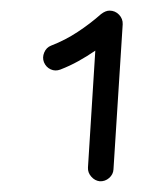

<svg xmlns="http://www.w3.org/2000/svg" viewBox="-20 -756 302 356"><path d="M165 -419.9Q155.8 -420.9 149.2 -428.5Q142.6 -436 143.1 -445.3L156.7 -662.1Q141.1 -651.4 125.2 -642.6Q109.4 -633.8 91.8 -627Q82.5 -623.5 74 -627.4Q65.4 -631.3 61.5 -640.6Q58.1 -649.4 62 -658.7Q65.9 -668 74.7 -671.4Q101.1 -681.6 124 -696.8Q147 -711.9 167.5 -730Q175.8 -736.3 183.1 -736.3Q193.4 -736.3 200.7 -728.8Q208 -721.2 207.5 -710.9L190.4 -441.9Q189.9 -432.6 182.4 -426Q174.8 -419.4 165 -419.9Z"/></svg>

Font: Mikhak-DS1-FD Medium
Style: Regular
Weight: 500
Designer: Amin Abedi
Version: Version 3.2